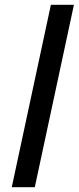

<svg xmlns="http://www.w3.org/2000/svg" viewBox="-20 -780 328 800"><path d="M29 0 192 -760H288L125 0Z"/></svg>

Font: Be Vietnam Pro
Style: Italic
Weight: 400
Italic angle: -12°
Designer: Lam Bao, Tony Le, Vietanh Nguyen
Foundry: Yellow Type Foundry
Version: Version 1.002; ttfautohint (v1.8.3)